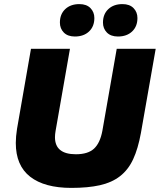

<svg xmlns="http://www.w3.org/2000/svg" viewBox="-20 -906 779 936"><path d="M328 10Q197 10 127 -44.5Q57 -99 57 -209Q57 -240 63 -278L131 -668H321L251 -268Q248 -251 248 -237Q248 -154 350 -154Q409 -154 438.5 -181.5Q468 -209 479 -268L549 -668H739L667 -258Q653 -181 629 -129.5Q605 -78 565 -47Q525 -16 467 -3Q409 10 328 10ZM345 -728Q310 -728 291 -747.5Q272 -767 272 -796Q272 -837 298 -861.5Q324 -886 367 -886Q402 -886 421 -866.5Q440 -847 440 -818Q440 -777 414 -752.5Q388 -728 345 -728ZM555 -728Q520 -728 501 -747.5Q482 -767 482 -796Q482 -837 508 -861.5Q534 -886 577 -886Q612 -886 631 -866.5Q650 -847 650 -818Q650 -777 624 -752.5Q598 -728 555 -728Z"/></svg>

Font: Celebes Black
Style: Italic
Weight: 900
Italic angle: -10°
Designer: Anugrah Pasau
Foundry: Lafontype
Version: Version 1.000; ttfautohint (v1.8.4)